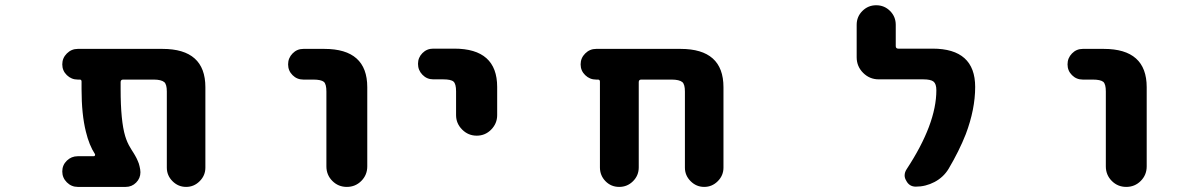

<svg xmlns="http://www.w3.org/2000/svg" viewBox="-20 -737 4540 739"><path d="M622.1 -91.8V-384.8Q622.1 -412.1 612.3 -420.9Q600.6 -430.7 571.3 -430.7H454.1Q444.3 -430.7 444.3 -420.9V-393.6Q444.3 -271.5 461.9 -212.9Q469.7 -187.5 481.4 -168.9Q481.4 -168 486.8 -159.7Q492.2 -151.4 493.7 -148.9Q495.1 -146.5 499.5 -139.2Q503.9 -131.8 505.4 -128.4Q506.8 -125 509.8 -118.7Q512.7 -112.3 514.2 -107.9Q515.6 -103.5 517.1 -97.2Q518.6 -90.8 519.5 -85.4Q520.5 -80.1 520.5 -74.2Q520.5 -50.8 503.9 -34.2Q487.3 -17.6 463.9 -17.6H279.3Q254.9 -17.6 237.3 -35.2Q219.7 -52.7 219.7 -77.1Q219.7 -101.6 237.3 -118.7Q254.9 -135.7 279.3 -135.7H340.8Q343.8 -135.7 345.2 -138.2Q346.7 -140.6 345.7 -143.6Q323.2 -177.7 310.5 -230.5Q293.9 -296.9 293.9 -393.6V-422.9Q293.9 -430.7 287.1 -430.7H279.3Q254.9 -430.7 237.3 -447.8Q219.7 -464.8 219.7 -489.3Q219.7 -513.7 237.3 -531.2Q254.9 -548.8 279.3 -548.8H605.5Q770.5 -548.8 770.5 -401.4V-91.8Q770.5 -61.5 748.5 -39.6Q726.6 -17.6 696.3 -17.6Q666 -17.6 644 -39.6Q622.1 -61.5 622.1 -91.8Z M1236.3 -96.7V-384.8Q1236.3 -413.1 1226.6 -421.9Q1215.8 -430.7 1185.5 -430.7H1147.5Q1123 -430.7 1106 -447.8Q1088.9 -464.8 1088.9 -489.3Q1088.9 -513.7 1106 -531.2Q1123 -548.8 1147.5 -548.8H1228.5Q1393.6 -548.8 1393.6 -401.4V-96.7Q1393.6 -63.5 1370.6 -40.5Q1347.7 -17.6 1314.9 -17.6Q1282.2 -17.6 1259.3 -40.5Q1236.3 -63.5 1236.3 -96.7Z M1735.4 -293.9V-385.7Q1735.4 -414.1 1725.6 -422.9Q1715.8 -431.6 1685.5 -431.6H1647.5Q1623 -431.6 1606 -449.2Q1588.9 -466.8 1588.9 -491.2Q1588.9 -515.6 1606 -532.7Q1623 -549.8 1647.5 -549.8H1728.5Q1893.6 -549.8 1893.6 -402.3V-293.9Q1893.6 -261.7 1870.6 -238.3Q1847.7 -214.8 1814.9 -214.8Q1782.2 -214.8 1758.8 -238.3Q1735.4 -261.7 1735.4 -293.9Z M2616.2 -91.8V-384.8Q2616.2 -412.1 2606.4 -420.9Q2594.7 -430.7 2564.5 -430.7H2448.2Q2438.5 -430.7 2438.5 -420.9V-92.8Q2438.5 -61.5 2416.5 -39.6Q2394.5 -17.6 2363.3 -17.6Q2332 -17.6 2310.5 -39.6Q2289.1 -61.5 2289.1 -92.8V-422.9Q2289.1 -430.7 2281.2 -430.7H2274.4Q2250 -430.7 2232.4 -447.8Q2214.8 -464.8 2214.8 -489.3Q2214.8 -513.7 2232.4 -531.2Q2250 -548.8 2274.4 -548.8H2599.6Q2764.6 -548.8 2764.6 -401.4V-91.8Q2764.6 -61.5 2742.7 -39.6Q2720.7 -17.6 2690.4 -17.6Q2660.2 -17.6 2638.2 -39.6Q2616.2 -61.5 2616.2 -91.8Z M3504.9 -18.6Q3479.5 -18.6 3467.8 -42Q3461.9 -51.8 3461.9 -61.5Q3461.9 -74.2 3469.7 -85.9Q3584 -259.8 3584 -389.6Q3584 -414.1 3573.2 -422.9Q3562.5 -431.6 3533.2 -431.6H3362.3Q3327.1 -431.6 3302.2 -456.5Q3277.3 -481.4 3277.3 -516.6V-641.6Q3277.3 -672.9 3299.3 -694.8Q3321.3 -716.8 3352.5 -716.8Q3383.8 -716.8 3405.8 -694.8Q3427.7 -672.9 3427.7 -641.6V-559.6Q3427.7 -549.8 3437.5 -549.8H3569.3Q3733.4 -549.8 3733.4 -402.3Q3733.4 -316.4 3697.3 -220.7Q3671.9 -156.2 3630.9 -86.9Q3611.3 -54.7 3577.1 -36.6Q3543 -18.6 3504.9 -18.6Z M4236.3 -96.7V-384.8Q4236.3 -413.1 4226.6 -421.9Q4215.8 -430.7 4185.5 -430.7H4147.5Q4123 -430.7 4106 -447.8Q4088.9 -464.8 4088.9 -489.3Q4088.9 -513.7 4106 -531.2Q4123 -548.8 4147.5 -548.8H4228.5Q4393.6 -548.8 4393.6 -401.4V-96.7Q4393.6 -63.5 4370.6 -40.5Q4347.7 -17.6 4314.9 -17.6Q4282.2 -17.6 4259.3 -40.5Q4236.3 -63.5 4236.3 -96.7Z"/></svg>

Font: Rounded-X Mgen+ 1mn bold
Style: Bold
Weight: 700
Designer: [Source Han Sans]
Ryoko NISHIZUKA  (kana & ideographs); Paul D. Hunt (Latin, Greek & Cyrillic); Wenlong ZHANG  (bopomofo
Version: Version 1.059.20150602